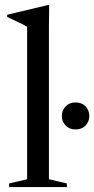

<svg xmlns="http://www.w3.org/2000/svg" viewBox="-20 -755 380 775"><path d="M177.5 -31.5 250 -14.5V0H17V-14.5L89.5 -31.5V-646.5Q83 -651 71.5 -656.8Q60 -662.5 44.2 -670Q28.5 -677.5 9 -686.5V-695.5L174.5 -735H178.5L177.5 -649.5ZM285 -232.5Q260 -232.5 244.8 -248.5Q229.5 -264.5 229.5 -287Q229.5 -309.5 244.8 -325.5Q260 -341.5 285 -341.5Q310.5 -341.5 325.5 -325.5Q340.5 -309.5 340.5 -287Q340.5 -264.5 325.5 -248.5Q310.5 -232.5 285 -232.5Z"/></svg>

Font: Newsreader 60pt
Style: Regular
Weight: 400
Designer: Hugues Gentile
Foundry: Production Type
Version: Version 1.003